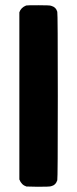

<svg xmlns="http://www.w3.org/2000/svg" viewBox="-20 -714 296 734"><path d="M54 -667Q60 -685 80 -693Q82 -694 127 -694Q170 -694 175 -692Q194 -687 199 -669Q201 -663 201 -347Q201 -31 199 -25Q193 -6 175 -2Q170 0 125 0L81 -1Q62 -7 54 -28Z"/></svg>

Font: MathJax_SansSerif
Style: Bold
Weight: 700
Version: Version 1.1